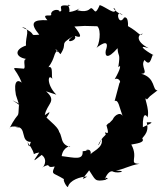

<svg xmlns="http://www.w3.org/2000/svg" viewBox="-20 -738 687 797"><path d="M603 -339 634 -363C611 -362 628 -415 566 -432C601 -431 560 -464 580 -489C610 -451 608 -524 619 -508C606 -514 536 -558 597 -538C537 -569 555 -598 573 -598C557 -586 565 -599 509 -631C510 -603 519 -674 495 -665C471 -624 456 -707 490 -675C451 -691 444 -715 458 -700C462 -671 418 -710 394 -717C375 -674 375 -694 362 -703C351 -710 356 -683 301 -695C324 -717 309 -694 268 -688C272 -712 250 -727 273 -713C203 -725 251 -692 227 -690C227 -701 194 -700 192 -680C200 -664 146 -688 177 -654C119 -657 100 -645 143 -594C92 -590 143 -594 71 -625C111 -621 84 -587 88 -549C35 -531 44 -497 98 -492C67 -501 90 -458 79 -453C11 -458 44 -463 70 -395C55 -408 35 -405 46 -344L60 -301C55 -310 1 -337 59 -308C54 -231 63 -290 18 -203C22 -227 98 -199 44 -211C96 -215 59 -145 113 -149C102 -158 106 -105 94 -148C143 -81 99 -99 143 -105C106 -53 127 -76 153 -95C182 -74 159 -40 155 -43C199 -66 166 -37 207 -47C189 -5 203 -28 271 23C222 -26 255 42 262 38C269 10 313 -5 342 -5C304 19 337 -11 350 -31C377 8 371 18 421 8C400 -13 448 10 415 5C439 -50 461 -14 447 -28C455 -15 521 -28 461 -30C497 -36 516 -51 559 -58C511 -59 557 -80 525 -138C547 -142 580 -146 572 -161C563 -166 603 -181 589 -230C611 -231 625 -233 573 -210C571 -284 592 -255 592 -250C604 -285 571 -346 590 -325ZM323 -110C326 -71 288 -84 236 -90C242 -131 278 -134 270 -128C214 -144 257 -194 193 -209C192 -156 183 -170 224 -167C231 -196 226 -202 173 -250C200 -289 175 -265 166 -260C174 -308 219 -317 171 -359L214 -345C171 -387 178 -440 200 -407C189 -415 205 -467 181 -459C210 -498 202 -518 219 -528C232 -502 185 -566 231 -513C264 -563 221 -550 284 -588C236 -554 303 -567 291 -588C284 -595 344 -560 289 -628C342 -631 317 -631 384 -629C402 -612 392 -551 380 -539C380 -539 441 -590 419 -528C415 -505 425 -489 468 -538C470 -498 481 -523 471 -459C484 -473 481 -452 456 -409C469 -418 485 -399 476 -394L456 -319C473 -324 473 -297 492 -249C485 -278 456 -262 448 -242C424 -215 438 -236 422 -218C441 -156 407 -208 419 -179C384 -148 379 -107 402 -162C412 -123 356 -107 356 -96C363 -132 316 -109 350 -114Z"/></svg>

Font: Asimov Aggro
Style: Condensed
Weight: 500
Designer: Google
Version: Version 2.000980; 2014